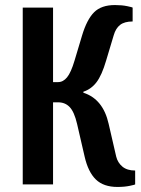

<svg xmlns="http://www.w3.org/2000/svg" viewBox="-20 -730 560 760"><path d="M315 -110 285 -240Q274 -287 256 -306Q238 -325 210 -325H190V0H70V-700H190V-405H210Q230 -405 245.5 -424Q261 -443 275 -490L305 -590Q324 -653 352.5 -681.5Q381 -710 435 -710Q463 -710 484 -705.5Q505 -701 505 -700V-645Q473 -645 455.5 -631.5Q438 -618 430 -590L400 -490Q383 -432 362 -404.5Q341 -377 310 -367V-363Q388 -338 410 -240L440 -110Q446 -86 464.5 -70.5Q483 -55 515 -55V0Q515 1 494 5.5Q473 10 445 10Q390 10 359.5 -19.5Q329 -49 315 -110Z"/></svg>

Font: Cuprum
Style: Bold
Weight: 700
Designer: Jovanny Lemonad
Foundry: Jovanny Lemonad
Version: Version 2.000